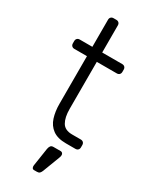

<svg xmlns="http://www.w3.org/2000/svg" viewBox="-233 -765 826 1031"><g transform="rotate(30 179.5 -250.0)"><path d="M256 0Q204 0 174 -22Q144 -44 132 -82Q120 -120 120 -167V-462H42Q32 -462 26 -468Q20 -474 20 -484V-498Q20 -508 26 -514Q32 -520 42 -520H120V-688Q120 -698 126 -704Q132 -710 142 -710H159Q169 -710 175 -704Q181 -698 181 -688V-520H305Q315 -520 321 -514Q327 -508 327 -498V-484Q327 -474 321 -468Q315 -462 305 -462H181V-171Q181 -118 198.5 -88Q216 -58 261 -58H315Q325 -58 331 -52Q337 -46 337 -36V-22Q337 -12 331 -6Q325 0 315 0ZM180 210Q172 210 168.5 204Q165 198 166 189L183 77Q185 65 190.5 57.5Q196 50 208 50H253Q260 50 264 55Q268 60 268 66Q268 75 264 84L224 189Q220 199 214.5 204.5Q209 210 198 210Z"/></g></svg>

Font: Rubik Light
Style: Regular
Weight: 300
Designer: Hubert and Fischer
Foundry: Hubert and Fischer
Version: Version 2.300;gftools[0.9.30]